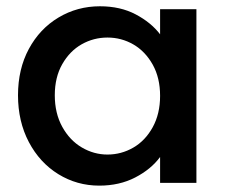

<svg xmlns="http://www.w3.org/2000/svg" viewBox="-20 -580 718 609"><path d="M37.1 -277.8Q37.1 -360.8 71.5 -424.8Q106 -488.8 165.5 -524.4Q225.1 -560.1 296.9 -560.1Q361.8 -560.1 410.4 -534.4Q459 -508.8 487.8 -471.2V-550.8H603V0H487.8V-82Q459 -43 408.9 -17.1Q358.9 8.8 294.9 8.8Q224.1 8.8 165 -27.6Q106 -64 71.5 -129.4Q37.1 -194.8 37.1 -277.8ZM153.8 -277.8Q153.8 -220.7 177.5 -177.7Q201.2 -134.8 239.5 -112.3Q277.8 -89.8 320.8 -89.8Q364.7 -89.8 402.8 -111.8Q440.9 -133.8 464.4 -176.5Q487.8 -219.2 487.8 -275.9Q487.8 -333 464.4 -375Q440.9 -417 403.1 -439Q365.2 -460.9 320.8 -460.9Q276.9 -460.9 239 -439.5Q201.2 -418 177.5 -376.5Q153.8 -335 153.8 -277.8Z"/></svg>

Font: Poppins Medium
Style: Regular
Weight: 500
Designer: Ninad Kale (Devanagari), Jonny Pinhorn (Latin)
Foundry: Indian Type Foundry
Version: 4.004